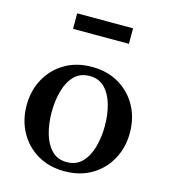

<svg xmlns="http://www.w3.org/2000/svg" viewBox="-116 -867 851 969"><g transform="rotate(15 310.0 -383.0)"><path d="M310.5 10.5Q229 10.5 168.2 -25.8Q107.5 -62 74 -123.8Q40.5 -185.5 40.5 -262Q40.5 -339 74 -400.5Q107.5 -462 168.2 -498.2Q229 -534.5 310.5 -534.5Q391.5 -534.5 452.2 -498.2Q513 -462 546.5 -400.5Q580 -339 580 -262Q580 -185.5 546.5 -123.8Q513 -62 452.2 -25.8Q391.5 10.5 310.5 10.5ZM309.5 -37Q358 -37 388.8 -68.2Q419.5 -99.5 434.2 -150.8Q449 -202 449 -262.5Q449 -323 434.5 -374Q420 -425 389.5 -456Q359 -487 310.5 -487Q261.5 -487 231 -456Q200.5 -425 186 -373.8Q171.5 -322.5 171.5 -262Q171.5 -201.5 186 -150.2Q200.5 -99 231 -68Q261.5 -37 309.5 -37ZM167 -695V-776H459V-695Z"/></g></svg>

Font: Libre Caslon Text Medium
Style: Regular
Weight: 500
Designer: Pablo Impallari, Rodrigo Fuenzalida, Katja Schimmel
Foundry: Pablo Impallari, Rodrigo Fuenzalida
Version: Version 2.000